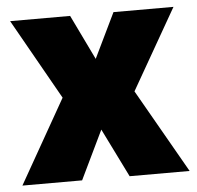

<svg xmlns="http://www.w3.org/2000/svg" viewBox="-45 -665 662 644"><g transform="rotate(-5 286.5 -342.5)"><path d="M165 -348 12 -619H214L287 -468L360 -619H562L407 -348L568 -66H366L285 -230L206 -66H5Z"/></g></svg>

Font: Noto Sans Malayalam UI SemiCondensed Black
Style: Regular
Weight: 900
Width: 4
Designer: Jelle Bosma - Monotype Design Team
Foundry: Monotype Imaging Inc.
Version: Version 2.104; ttfautohint (v1.8.4.7-5d5b)